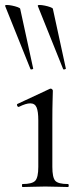

<svg xmlns="http://www.w3.org/2000/svg" viewBox="-37 -751 329 771"><path d="M53.4 0Q51.2 0 51.2 -6Q51.2 -12 53.4 -12Q92.4 -12 104.6 -25.3Q116.8 -38.6 116.8 -81V-268Q116.8 -303.4 109.9 -319.7Q103 -336 84.4 -336Q75.8 -336 64.7 -332.6Q53.6 -329.2 38.6 -321.8Q34.6 -320.8 32.1 -326.4Q29.6 -332 33.4 -333.8L162.8 -394.2Q165.6 -395.2 166.6 -395.2Q169.2 -395.2 172.2 -392.6Q175.2 -390 175.2 -386.8Q175.2 -378.8 174.2 -348Q173.2 -317.2 173.2 -269.2V-81Q173.2 -38.6 184.7 -25.3Q196.2 -12 236 -12Q239 -12 239 -6Q239 0 236 0Q218.4 0 194.8 -1Q171.2 -2 144.6 -2Q119 -2 95.4 -1Q71.8 0 53.4 0ZM216.4 -474Q217.4 -471 222.9 -472.5Q228.4 -474 227.4 -476L175.2 -716Q174.2 -719 164.6 -722.5Q155 -726 142.7 -728.5Q130.4 -731 122 -731Q113.6 -731 114.8 -727ZM85.2 -474Q86.2 -471 91.7 -472.5Q97.2 -474 96.2 -476L44 -716Q43 -719 33.4 -722.5Q23.8 -726 11.5 -728.5Q-0.8 -731 -9.2 -731Q-17.6 -731 -16.4 -727Z"/></svg>

Font: Cormorant Infant Light
Style: Regular
Weight: 300
Designer: Christian Thalmann (Catharsis Fonts)
Foundry: Catharsis Fonts
Version: Version 4.001